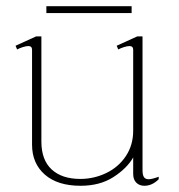

<svg xmlns="http://www.w3.org/2000/svg" viewBox="-20 -587 574 617"><path d="M403 -545H129V-567H403ZM490 -19V-11Q469 10 444 10Q428 10 418 0Q408 -10 408 -28V-81Q388 -46 344.5 -18Q301 10 239 10Q165 10 124 -26Q83 -62 83 -122V-427Q83 -439 71 -439Q64 -439 53 -435.5Q42 -432 35 -428L30 -440L96 -470H113V-132Q113 -73 146 -42.5Q179 -12 238 -12Q282 -12 321.5 -31Q361 -50 384.5 -85.5Q408 -121 408 -167V-427Q408 -439 396 -439Q389 -439 378 -435.5Q367 -432 360 -428L355 -440L421 -470H438V-40Q438 -25 442.5 -18Q447 -11 458 -11Q468 -11 490 -19Z"/></svg>

Font: Taviraj Thin
Style: Regular
Weight: 100
Designer: Katatrad Team
Foundry: CadsonDemak
Version: Version 1.030